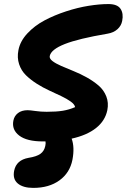

<svg xmlns="http://www.w3.org/2000/svg" viewBox="-20 -708 624 946"><path d="M190.9 -11.2Q112.3 -11.2 74.7 -40Q37.1 -68.8 45.9 -113.8Q50.3 -136.7 68.6 -150.9Q86.9 -165 116.2 -165Q127.4 -165 154.5 -161.1Q181.6 -157.2 210 -157.2Q258.8 -157.2 289.8 -162.4Q320.8 -167.5 350.1 -180.2Q347.7 -193.8 328.6 -207.5Q309.6 -221.2 282.5 -234.1Q255.4 -247.1 223.4 -261.7Q191.4 -276.4 161.4 -295.4Q131.3 -314.5 108.2 -336.9Q85 -359.4 74.2 -391.6Q63.5 -423.8 70.8 -460.9Q79.1 -504.9 114.7 -543.2Q150.4 -581.5 199.2 -607.4Q248 -633.3 305.7 -652.1Q363.3 -670.9 416.7 -679.4Q470.2 -688 514.2 -688Q558.1 -688 573.7 -664.8Q589.4 -641.6 582 -605Q577.6 -581.1 558.6 -564Q539.6 -546.9 509.8 -542Q366.2 -517.6 299.1 -491Q231.9 -464.4 225.1 -432.1Q222.7 -419.4 238.5 -407.2Q254.4 -395 281.7 -383.1Q309.1 -371.1 342.5 -357.7Q376 -344.2 408.2 -326.2Q440.4 -308.1 465.8 -286.4Q491.2 -264.6 503.7 -233.2Q516.1 -201.7 508.8 -165Q498 -112.8 453.1 -77.1Q408.2 -41.5 333 -24.9Q348.6 17.6 336.9 79.1Q324.2 143.6 272.9 180.7Q221.7 217.8 144 217.8Q93.3 217.8 67.4 195.8Q41.5 173.8 49.8 132.8Q60.5 80.6 120.1 69.8Q160.2 63.5 179 50Q197.8 36.6 203.1 11.2Q206.1 -2.4 204.1 -11.2Z"/></svg>

Font: Shantell Sans Irregular
Style: Bold Italic
Weight: 700
Italic angle: -11.31°
Designer: Stephen Nixon, Anya Danilova, Shantell Martin
Foundry: Arrow Type
Version: Version 1.006;[9816181b4]